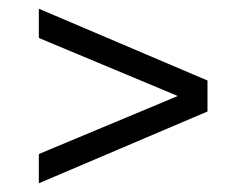

<svg xmlns="http://www.w3.org/2000/svg" viewBox="-20 -600 564 440"><path d="M69 -180V-247L403 -386.5V-373.5L69 -513V-580L455.5 -415.5V-344.5Z"/></svg>

Font: Encode Sans SemiCondensed
Style: Regular
Weight: 400
Width: 4
Designer: Multiple Designers
Foundry: Impallari Type
Version: Version 3.002